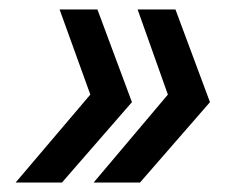

<svg xmlns="http://www.w3.org/2000/svg" viewBox="-20 -454 514 406"><path d="M351 -434 424 -238 276 -68H178L335 -254L271 -434ZM186 -434 259 -238 111 -68H13L171 -254L106 -434Z"/></svg>

Font: Instrument Sans SemiCondensed Medium
Style: Italic
Weight: 500
Width: 4
Italic angle: -13°
Designer: Rodrigo Fuenzalida
Foundry: fragTYPE
Version: Version 1.000;gftools[0.9.28]